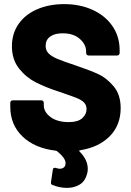

<svg xmlns="http://www.w3.org/2000/svg" viewBox="-20 -728 639 934"><path d="M567 -202Q567 -119 513.5 -65Q460 -11 369 3Q365 4 365 6Q365 7 367 9Q407 49 407 94Q407 108 403 120Q393 155 366.5 170.5Q340 186 306 186Q270 186 236 172Q228 170 228 161Q228 160 228 158L237 97Q238 91 241 89.5Q244 88 247 88Q249 88 252 89Q264 93 271 93Q281 93 288.5 88Q296 83 298 74Q299 70 299 65Q299 41 257 7Q253 5 251 5Q149 -7 89.5 -64Q30 -121 30 -209V-228Q30 -233 33.5 -236.5Q37 -240 42 -240H181Q186 -240 189.5 -236.5Q193 -233 193 -228V-216Q193 -183 226 -158.5Q259 -134 315 -134Q359 -134 380 -153Q401 -172 401 -197Q401 -217 388.5 -229.5Q376 -242 355 -250.5Q334 -259 290 -274Q284 -277 278 -278.5Q272 -280 267 -282Q202 -303 154 -327.5Q106 -352 72 -395.5Q38 -439 38 -503Q38 -565 70.5 -611.5Q103 -658 161 -683Q219 -708 292 -708Q369 -708 430.5 -680Q492 -652 527 -601Q562 -550 562 -484V-470Q562 -465 558.5 -461.5Q555 -458 550 -458H411Q406 -458 402.5 -461.5Q399 -465 399 -470V-477Q399 -512 368 -539Q337 -566 285 -566Q246 -566 224 -550Q202 -534 202 -505Q202 -483 216 -468.5Q230 -454 259.5 -441.5Q289 -429 350 -409Q420 -385 459 -367Q498 -349 532.5 -308.5Q567 -268 567 -202Z"/></svg>

Font: LinhAnh ExtBd
Style: Regular
Weight: 800
Designer: Jeremy Tribby
Foundry: Tribby Type
Version: Version 1.408